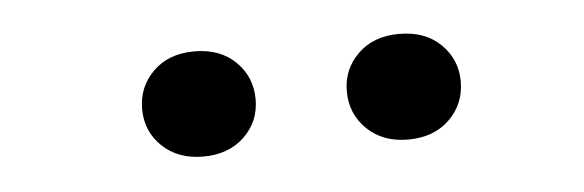

<svg xmlns="http://www.w3.org/2000/svg" viewBox="-26 -774 651 214"><g transform="rotate(-5 300.0 -666.5)"><path d="M131.8 -667Q131.8 -642.1 149.4 -625.2Q167 -608.4 195.3 -608.4Q223.6 -608.4 241.2 -625.2Q258.8 -642.1 258.8 -667Q258.8 -691.9 241.5 -709Q224.1 -726.1 195.3 -726.1Q166.5 -726.1 149.2 -709Q131.8 -691.9 131.8 -667ZM360.8 -667Q360.8 -641.6 378.4 -624.5Q396 -607.4 424.3 -607.4Q453.1 -607.4 470.7 -624.5Q488.3 -641.6 488.3 -667Q488.3 -691.4 470.9 -708.5Q453.6 -725.6 424.3 -725.6Q395.5 -725.6 378.2 -708.5Q360.8 -691.4 360.8 -667Z"/></g></svg>

Font: Roboto Mono SemiBold
Style: Regular
Weight: 600
Monospace: yes
Designer: Google
Version: Version 3.000